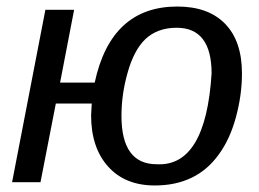

<svg xmlns="http://www.w3.org/2000/svg" viewBox="-20 -558 792 588"><path d="M721 -333Q721 -267 702.5 -199Q684 -131 650 -85Q582 10 454 10Q363 10 311 -48Q259 -106 259 -205L261 -241H151L104 0H17L119 -528H207L164 -305H270Q320 -538 523 -538Q618 -538 669.5 -485Q721 -432 721 -333ZM628 -333Q628 -473 521 -473Q462 -473 425 -438Q390 -404 371 -336Q352 -270 352 -203Q352 -55 460 -55Q610 -47 628 -333Z"/></svg>

Font: Libra Sans
Style: Italic
Weight: 400
Italic angle: -12°
Foundry: Context Ltd
Version: Version 1.002